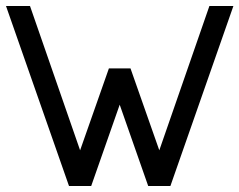

<svg xmlns="http://www.w3.org/2000/svg" viewBox="-20 -620 798 640"><path d="M379 -271 474 0H548L758 -600H678L511 -119L415 -392H343L247 -119L80 -600H0L210 0H284Z"/></svg>

Font: Gauge
Style: Regular
Weight: 400
Designer: Daniel Pimley
Foundry: Daniel Pimley
Version: Version 1.004;PS 001.001;hotconv 1.0.56